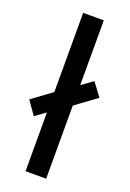

<svg xmlns="http://www.w3.org/2000/svg" viewBox="-165 -813 588 866"><g transform="rotate(20 129.5 -380.0)"><path d="M77 0V-282L27 -246L-18 -310L77 -380V-760H176V-449L230 -488L277 -425L176 -351V0Z"/></g></svg>

Font: Noto Sans Lao UI Cond Med
Style: Regular
Weight: 500
Width: 3
Designer: Monotype Design Team
Foundry: Monotype Imaging Inc.
Version: Version 2.000; ttfautohint (v1.8.4.7-5d5b)